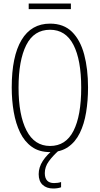

<svg xmlns="http://www.w3.org/2000/svg" viewBox="-20 -859 570 1097"><path d="M266 10Q204 10 162 -20Q120 -50 95 -101.5Q70 -153 58.5 -219.5Q47 -286 47 -359Q47 -537 103 -630.5Q159 -724 266 -724Q344 -724 391.5 -677Q439 -630 461 -547.5Q483 -465 483 -359Q483 -284 472 -217Q461 -150 436 -99Q411 -48 369 -19Q327 10 266 10ZM266 -25Q356 -25 400 -111.5Q444 -198 444 -358Q444 -517 399.5 -603Q355 -689 266 -689Q174 -689 130 -601.5Q86 -514 86 -358Q86 -202 131.5 -113.5Q177 -25 266 -25ZM284 218Q246 218 223.5 197Q201 176 201 136Q201 97 224.5 60.5Q248 24 293 -11L317 0Q282 31 259 62.5Q236 94 236 130Q236 187 289 187Q312 187 329 181V211Q321 214 309.5 216Q298 218 284 218ZM144 -807V-839H385V-807Z"/></svg>

Font: Noto Sans Mono Condensed ExtraLight
Style: Regular
Weight: 200
Width: 3
Designer: Monotype Design Team
Foundry: Monotype Imaging Inc.
Version: Version 2.014; ttfautohint (v1.8.4.7-5d5b)